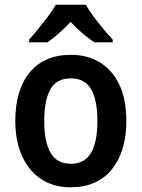

<svg xmlns="http://www.w3.org/2000/svg" viewBox="-20 -786 602 816"><path d="M517 -272Q517 -143 455.5 -66.5Q394 10 279 10Q208 10 155.5 -24.5Q103 -59 74 -122.5Q45 -186 45 -272Q45 -404 106.5 -478.5Q168 -553 282 -553Q352 -553 405 -520.5Q458 -488 487.5 -425.5Q517 -363 517 -272ZM168 -272Q168 -183 195 -136.5Q222 -90 281 -90Q340 -90 367 -136.5Q394 -183 394 -272Q394 -361 367 -407Q340 -453 281 -453Q221 -453 194.5 -407Q168 -361 168 -272ZM345 -766Q357 -744 377 -717Q397 -690 418.5 -664Q440 -638 459 -618V-606H381Q357 -622 331 -644Q305 -666 280 -693Q255 -666 229.5 -644Q204 -622 182 -606H104V-618Q122 -638 143.5 -664.5Q165 -691 185 -717.5Q205 -744 217 -766Z"/></svg>

Font: Noto Sans Arabic UI SmCn SmBd
Style: Regular
Weight: 600
Width: 4
Designer: Monotype Design Team, Nadine Chahine and Nizar Qandah
Foundry: Monotype Imaging Inc.
Version: Version 2.010; ttfautohint (v1.8.4.7-5d5b)